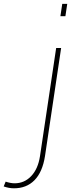

<svg xmlns="http://www.w3.org/2000/svg" viewBox="-166 -782 404 1015"><path d="M179.7 -696.3H153.3L163.1 -761.7H189.5ZM-88.9 187Q-37.1 187 -1 148.9Q35.2 110.8 45.4 43.5L130.9 -528.3H157.2L71.8 43.5Q58.6 127.9 16.1 170.9Q-26.4 213.9 -93.3 213.4Q-118.2 213.4 -146.5 203.6L-136.2 178.2Q-109.9 187 -88.9 187Z"/></svg>

Font: Roboto-ThinItalic
Style: Italic
Weight: 250
Italic angle: -12°
Designer: Google
Version: Version 1.100141; 2013; ttfautohint (v0.94.14-c901) -l 8 -r 